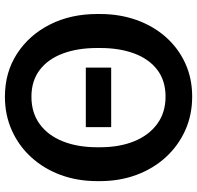

<svg xmlns="http://www.w3.org/2000/svg" viewBox="-30 -730 771 750"><g transform="rotate(90 355.0 -355.5)"><path d="M358.4 10.3Q263.2 10.3 190.4 -36.9Q117.7 -84 76.4 -165.3Q35.2 -246.6 35.2 -350.1V-360.8Q35.2 -438 58.6 -503.7Q82 -569.3 125.2 -618.2Q168.5 -667 227.5 -694.1Q286.6 -721.2 357.9 -721.2Q429.2 -721.2 489.5 -694.1Q549.8 -667 594.5 -618.2Q639.2 -569.3 663.6 -503.7Q688 -438 688 -360.8V-350.1Q688 -272.5 663.6 -206.8Q639.2 -141.1 594.7 -92.5Q550.3 -43.9 490 -16.8Q429.7 10.3 358.4 10.3ZM358.4 -93.3Q420.9 -93.3 465.1 -125.5Q509.3 -157.7 532.5 -215.6Q555.7 -273.4 555.7 -350.1V-361.8Q555.7 -437.5 532.2 -494.9Q508.8 -552.2 464.4 -584.7Q419.9 -617.2 357.9 -617.2Q295.9 -617.2 253.4 -585Q210.9 -552.7 189.5 -495.1Q168 -437.5 168 -361.8V-350.1Q168 -273.4 189.7 -215.6Q211.4 -157.7 253.9 -125.5Q296.4 -93.3 358.4 -93.3ZM244.6 -305.7V-404.8H477.1V-305.7Z"/></g></svg>

Font: Roboto Slab SemiBold
Style: Regular
Weight: 600
Designer: Google
Version: Version 2.001; ttfautohint (v1.8.3)